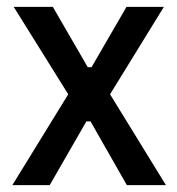

<svg xmlns="http://www.w3.org/2000/svg" viewBox="-20 -540 517 560"><path d="M16 0 179 -265 20 -520H134L236 -344H247L349 -520H458L301 -265L464 0H350L244 -186H232L125 0Z"/></svg>

Font: IBM Plex Sans Cond Medm
Style: Regular
Weight: 500
Width: 3
Designer: Mike Abbink, Paul van der Laan, Pieter van Rosmalen
Foundry: Bold Monday
Version: Version 1.3